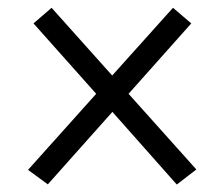

<svg xmlns="http://www.w3.org/2000/svg" viewBox="-20 -464 582 498"><path d="M52.7 -23.4 229.5 -220.7 66.9 -403.3 113.8 -443.8 271 -268.1 428.7 -443.8 476.1 -403.3 313.5 -220.7 489.3 -24.4 438.5 14.6 271.5 -173.8 104 14.2Z"/></svg>

Font: SG Kara Bold
Style: Regular
Weight: 400
Designer: Damoon Khanjanzadeh
Version: Version 1.000